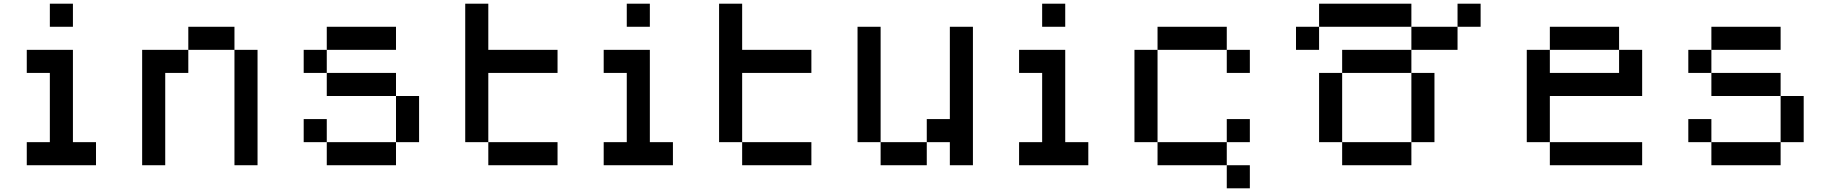

<svg xmlns="http://www.w3.org/2000/svg" viewBox="-20 -895 9915 1040"><path d="M250 -875H375V-750H250ZM125 -625H375V-125H500V0H125V-125H250V-500H125Z M1000 -750H1250V-625H1000ZM1250 -625H1375V0H1250ZM1000 -625V-500H875V0H750V-625Z M1750 -750H2125V-625H1750ZM1750 -625V-500H1625V-625ZM1750 -500H2125V-375H1750ZM2125 -375H2250V-125H2125ZM2125 -125V0H1750V-125ZM1750 -125H1625V-250H1750Z M2500 -875H2625V-625H3000V-500H2625V-125H2500ZM2625 -125H3000V0H2625Z M3375 -875H3500V-750H3375ZM3250 -625H3500V-125H3625V0H3250V-125H3375V-500H3250Z M3875 -875H4000V-625H4375V-500H4000V-125H3875ZM4000 -125H4375V0H4000Z M4625 -750H4750V-125H4625ZM4750 -125H5000V0H4750ZM5000 -125V-250H5125V-750H5250V0H5125V-125Z M5625 -875H5750V-750H5625ZM5500 -625H5750V-125H5875V0H5500V-125H5625V-500H5500Z M6250 -750H6625V-625H6250ZM6625 -625H6750V-500H6625ZM6250 -625V-125H6125V-625ZM6250 -125H6625V0H6250ZM6625 -125V-250H6750V-125ZM6625 0H6750V125H6625Z M7125 -875H7625V-750H7125ZM7625 -750H7875V-625H7625ZM7875 -750V-875H8000V-750ZM7625 -625V-500H7250V-625ZM7625 -500H7750V-125H7625ZM7625 -125V0H7250V-125ZM7250 -125H7125V-500H7250ZM7125 -750V-625H7000V-750Z M8375 -750H8750V-625H8375ZM8750 -625H8875V-375H8375V-125H8250V-625H8375V-500H8750ZM8375 -125H8875V0H8375Z M9250 -750H9625V-625H9250ZM9250 -625V-500H9125V-625ZM9250 -500H9625V-375H9250ZM9625 -375H9750V-125H9625ZM9625 -125V0H9250V-125ZM9250 -125H9125V-250H9250Z"/></svg>

Font: Dogica Pixel
Style: Regular
Weight: 400
Designer: Roberto Mocci
Version: Version 001.000